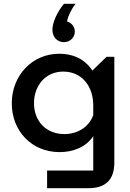

<svg xmlns="http://www.w3.org/2000/svg" viewBox="-20 -797 685 1011"><path d="M228 194H444C535 194 582 151 582 59V-498H541L466 -425C463 -430 461 -434 459 -436C418 -491 359 -514 292 -514C148 -514 42 -398 42 -253C42 -109 145 4 294 4C363 4 432 -21 471 -80V101H228ZM319 -91C223 -91 159 -159 159 -254C159 -342 216 -420 313 -420C412 -420 471 -342 471 -242V-191C448 -126 386 -91 319 -91ZM317 -575C349 -575 374 -600 374 -631C374 -656 357 -677 333 -684C338 -712 355 -748 378 -777H317C280 -733 256 -677 256 -641C256 -602 281 -575 317 -575Z"/></svg>

Font: LaHaus Display SemiBold
Style: Regular
Weight: 600
Designer: We are Make, BastardaType, Dalton Maag Ltd
Foundry: BastardaType, Dalton Maag Ltd
Version: Version 3.100;Glyphs 3.3 (3331)